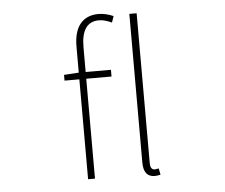

<svg xmlns="http://www.w3.org/2000/svg" viewBox="-55 -871 1111 946"><g transform="rotate(-5 500.0 -397.5)"><path d="M343.8 -527.3V-655.3Q343.8 -730.5 375.5 -768.6Q407.2 -806.6 465.8 -806.6Q500 -806.6 539.1 -790L528.3 -758.8Q493.2 -775.4 464.8 -775.4Q377.9 -775.4 377.9 -650.4V-527.3H502.9V-494.1H377.9V0H343.8V-494.1H270.5V-522.5ZM695.3 -22.5 701.2 8.8Q683.6 12.7 672.9 12.7Q617.2 12.7 617.2 -58.6V-793.9H653.3V-52.7Q653.3 -19.5 675.8 -19.5Q678.7 -19.5 695.3 -22.5Z"/></g></svg>

Font: GenEi Gothic M ExtraLight
Style: Regular
Weight: 200
Designer: o_tamon (Modified); [Source Han Sans]
Ryoko NISHIZUKA  (kana & ideographs); Paul D. Hunt (Latin, Greek & Cyrillic); Wenl
Version: Version 1.1a;Original Version 1.004